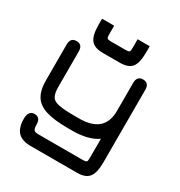

<svg xmlns="http://www.w3.org/2000/svg" viewBox="-201 -805 1082 1155"><g transform="rotate(30 339.5 -228.0)"><path d="M395 -491C395 -491 395 -491 395 -491C434.5 -491 462.5 -501 478.5 -521C494 -540.5 502 -575 502 -624C502 -624 502 -667 502 -667C502 -667 418 -667 418 -667C418 -667 418 -608 418 -608C418 -608 418 -608 418 -608C418 -593 416.5 -584 413.5 -580.5C410 -577 401.5 -575 388 -575C388 -575 286 -575 286 -575C286 -575 286 -575 286 -575C272 -575 263.5 -577 260 -580.5C256.5 -584 255 -593 255 -608C255 -608 255 -667 255 -667C255 -667 171 -667 171 -667C171 -667 171 -624 171 -624C171 -624 171 -624 171 -624C171 -575.5 179 -541.5 195 -521.5C211 -501 238.5 -491 278 -491C278 -491 395 -491 395 -491ZM503 211C503 211 503 211 503 211C542.5 211 570 201 586 180.5C602 160 610 125.5 610 77C610 77 610 -426 610 -426C610 -426 610 -426 610 -426C610 -458 596 -474 568 -474C568 -474 568 -474 568 -474C540 -474 526 -458 526 -426C526 -426 526 -232 526 -232C526 -232 526 -232 526 -232C526 -180.5 511.5 -142 482.5 -116.5C453.5 -91 409.5 -78 351 -78C351 -78 322 -78 322 -78C322 -78 322 -78 322 -78C272 -78 234.5 -80.5 210 -85.5C185 -90 168.5 -100 160.5 -115C152 -129.5 148 -151.5 148 -181C148 -181 148 -426 148 -426C148 -426 148 -426 148 -426C148 -458 134 -474 106 -474C106 -474 106 -474 106 -474C78 -474 64 -458 64 -426C64 -426 64 -178 64 -178C64 -178 64 -178 64 -178C64 -132.5 72 -96 88.5 -69.5C105 -42.5 132 -23 170 -11.5C207.5 0 258.5 6 322 6C322 6 351 6 351 6C351 6 351 6 351 6C426 6 484.5 -8.5 526 -38C526 -38 526 93 526 93C526 93 526 93 526 93C526 108.5 524.5 118 521 121.5C517.5 125 509.5 127 496 127C496 127 187 127 187 127C187 127 187 127 187 127C171.5 127 161 124 156 118C150.5 112 148 99.5 148 81C148 81 148 81 148 81C148 65 144.5 53 137.5 44.5C130.5 36 120 32 106 32C106 32 106 32 106 32C92.5 32 82 37 75 46.5C67.5 56 64 70 64 88C64 88 64 88 64 88C64 115.5 68 138.5 76.5 157C85 175.5 97.5 189 115 197.5C132 206.5 153.5 211 180 211C180 211 503 211 503 211Z"/></g></svg>

Font: Jura-Fortis-Bold
Style: Bold
Weight: 500
Designer: Daniel Johnson, Alexei Vanyashin, Mirko Velimirovic
Foundry: Daniel Johnson
Version: ""